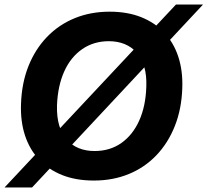

<svg xmlns="http://www.w3.org/2000/svg" viewBox="-38 -790 919 850"><path d="M377.6 9.3Q298 9.3 236.9 -15.1Q175.9 -39.6 134.4 -84.1Q92.9 -128.6 72.6 -190.6Q52.3 -252.7 55 -329Q58 -422.1 87.9 -497.1Q117.7 -572 169.9 -626.3Q222.1 -680.6 292.6 -709.4Q363 -738.3 447.4 -738.3Q526.3 -738.3 587.4 -713.9Q648.4 -689.4 689.9 -644.8Q731.4 -600.1 751.6 -538.1Q771.7 -476 769 -400Q766 -307.6 736.1 -232.3Q706.3 -157 654.4 -102.7Q602.6 -48.4 532.3 -19.6Q462 9.3 377.6 9.3ZM380.6 -121.4Q448.9 -121.4 499.4 -157Q549.9 -192.6 578.5 -256.6Q607.1 -320.6 609.7 -405.7Q611.7 -455.9 600.7 -493.4Q589.7 -530.9 567.7 -556.3Q545.7 -581.7 514.4 -594.6Q483 -607.6 443.6 -607.6Q376.3 -607.6 325.4 -572.1Q274.6 -536.7 246.1 -473.1Q217.6 -409.4 214.3 -323.3Q213 -272.9 224 -235.4Q235 -197.9 257.1 -172.4Q279.3 -147 310.5 -134.2Q341.7 -121.4 380.6 -121.4ZM-18 40 741 -770H860.9L103.9 40Z"/></svg>

Font: Mona Sans ExtraLight
Style: Italic
Weight: 200
Italic angle: -11.6951°
Designer: Deni Anggara
Foundry: GitHub
Version: Version 2.000